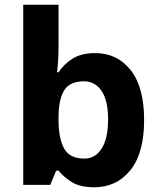

<svg xmlns="http://www.w3.org/2000/svg" viewBox="-20 -780 673 810"><path d="M227 -760V-583Q227 -552 225 -522Q223 -492 221 -475H227Q249 -509 286 -532.5Q323 -556 382 -556Q474 -556 531 -484.5Q588 -413 588 -274Q588 -134 530 -62Q472 10 378 10Q318 10 283.5 -11.5Q249 -33 227 -60H217L192 0H78V-760ZM334 -437Q276 -437 252 -400.5Q228 -364 227 -291V-275Q227 -196 250.5 -153.5Q274 -111 336 -111Q382 -111 409 -153.5Q436 -196 436 -276Q436 -356 408.5 -396.5Q381 -437 334 -437Z"/></svg>

Font: Noto Sans
Style: Bold
Weight: 700
Designer: Monotype Design Team
Foundry: Monotype Imaging Inc.
Version: Version 2.000;GOOG;noto-source:20170915:90ef993387c0; ttfaut